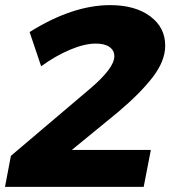

<svg xmlns="http://www.w3.org/2000/svg" viewBox="-20 -729 665 749"><path d="M260 -144H568.5L540.5 0H-0.5L22.5 -121L332 -383.5Q426 -463.5 426 -509.5Q426 -532.5 407 -545.8Q388 -559 354 -559Q310 -559 253.5 -535.2Q197 -511.5 140.5 -470.5L95.5 -604Q263 -709 410 -709Q507 -709 565.8 -665.5Q624.5 -622 624.5 -551Q624.5 -491.5 576.2 -428.5Q528 -365.5 439 -290.5Z"/></svg>

Font: Argentum Sans
Style: Bold Italic
Weight: 700
Italic angle: -11°
Designer: Julieta Ulanovsky (font), Cristiano Sobral (main changes and remaster)
Foundry: Julieta Ulanovsky (font), Cristiano Sobral (main changes and remaster)
Version: Version 2.007;June 15, 2022;FontCreator 14.0.0.2814 64-bit; 